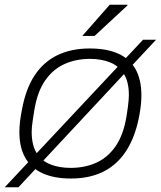

<svg xmlns="http://www.w3.org/2000/svg" viewBox="-35 -743 680 812"><path d="M265 12Q194 12 145.5 -10Q97 -32 72 -75.5Q47 -119 47 -184Q47 -208 50 -232Q53 -256 58 -280Q74 -368 112 -425Q150 -482 208.5 -510Q267 -538 344 -538Q417 -538 465.5 -516Q514 -494 538.5 -450Q563 -406 563 -339Q563 -321 561 -301Q559 -281 555 -259Q539 -169 501 -108.5Q463 -48 404 -18Q345 12 265 12ZM264 -33Q323 -33 371.5 -54.5Q420 -76 453.5 -124Q487 -172 500 -251Q504 -275 506 -291.5Q508 -308 509 -319.5Q510 -331 510 -341Q510 -396 489.5 -429.5Q469 -463 432 -478.5Q395 -494 345 -494Q287 -494 238.5 -472.5Q190 -451 156.5 -403.5Q123 -356 110 -276Q106 -251 103.5 -234.5Q101 -218 100 -206.5Q99 -195 99 -185Q99 -130 119.5 -96.5Q140 -63 177.5 -48Q215 -33 264 -33ZM-15 49 570 -575H625L43 49ZM313 -591 429 -723H504V-720L365 -591Z"/></svg>

Font: Archivo SemiExpanded Thin
Style: Italic
Weight: 250
Width: 6
Italic angle: -10°
Designer: Hector Gatti
Foundry: Omnibus-Type
Version: Version 2.001